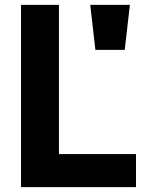

<svg xmlns="http://www.w3.org/2000/svg" viewBox="-20 -765 675 785"><path d="M66 -745H221V-135H536V0H66ZM349 -745H511L490 -561H370Z"/></svg>

Font: Eudoxus Sans ExtraBold
Style: Regular
Weight: 800
Designer: Stijn de Vries
Foundry: tokotype
Version: Version 2.005